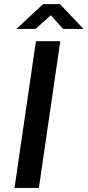

<svg xmlns="http://www.w3.org/2000/svg" viewBox="-20 -926 432 946"><path d="M51.5 0 157 -723H277L171.5 0ZM61 -783.5 192 -905.5H275.5L391.5 -783.5H291L230.5 -851L155.5 -783.5Z"/></svg>

Font: Public Sans SemiBold
Style: Italic
Weight: 600
Italic angle: -8°
Designer: The Public Sans project authors (U.S. Web Design System). Libre Franklin designed by Pablo Impallari and Rodrigo Fuenzal
Version: Version 1.007; ttfautohint (v1.8.1) -l 8 -r 50 -G 200 -x 14 